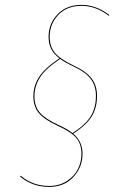

<svg xmlns="http://www.w3.org/2000/svg" viewBox="-20 -690 507 770"><path d="M307.1 -666.5Q248 -666.5 213.6 -629.9Q179.2 -593.3 179.2 -542.5Q179.2 -503.4 200.7 -477.8Q222.2 -452.1 277.3 -426.3Q326.7 -403.3 347.9 -374.8Q369.1 -346.2 369.1 -305.7Q369.1 -257.8 348.1 -223.4Q327.1 -189 273.9 -153.8Q311 -123 311 -72.8Q311 -20.5 274.7 19.5Q238.3 59.6 176.8 59.6Q109.9 59.6 60.5 18.1L63 14.6Q111.3 55.7 176.8 55.7Q217.3 55.7 247.6 36.4Q277.8 17.1 292.2 -11.5Q306.6 -40 306.6 -72.8Q306.6 -112.3 285.9 -136.7Q265.1 -161.1 212.4 -185.1Q159.7 -209 136.7 -235.6Q113.8 -262.2 113.8 -303.2Q113.8 -345.7 136.7 -381.3Q159.7 -417 218.3 -456.1Q195.3 -473.6 185.1 -494.1Q174.8 -514.6 174.8 -542.5Q174.8 -594.7 210.7 -632.6Q246.6 -670.4 307.1 -670.4Q365.2 -670.4 418.5 -629.9L416.5 -626.5Q364.7 -666.5 307.1 -666.5ZM364.7 -305.7Q364.7 -344.7 344.5 -372.6Q324.2 -400.4 275.9 -422.9Q239.7 -439.9 221.2 -453.6Q163.1 -415 140.6 -379.9Q118.2 -344.7 118.2 -303.2Q118.2 -263.2 140.4 -237.8Q162.6 -212.4 214.4 -189Q251 -172.4 271 -156.2Q324.2 -190.9 344.5 -224.9Q364.7 -258.8 364.7 -305.7Z"/></svg>

Font: Fira Sans Compressed Four
Style: Italic
Weight: 100
Width: 3
Italic angle: -8°
Designer: Carrois Corporate & Edenspiekermann AG
Foundry: Carrois Corporate GbR & Edenspiekermann AG
Version: Version 4.203;PS 004.203;hotconv 1.0.88;makeotf.lib2.5.64775